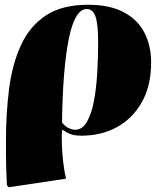

<svg xmlns="http://www.w3.org/2000/svg" viewBox="-20 -557 687 808"><path d="M17 231 9 223Q7 188 6 147Q5 106 5 38Q5 -81 18.5 -185Q32 -289 69 -368.5Q106 -448 174 -492.5Q242 -537 351 -537Q441 -537 500 -506Q559 -475 587.5 -420Q616 -365 616 -294Q616 -197 577.5 -128Q539 -59 473 -22.5Q407 14 323 14Q292 14 274.5 6.5Q257 -1 242 -11H241Q239 17 240.5 54.5Q242 92 246.5 129.5Q251 167 258 195ZM296 -11Q327 -11 346.5 -45.5Q366 -80 376 -135.5Q386 -191 389.5 -255.5Q393 -320 393 -380Q393 -455 382 -487Q371 -519 345 -519Q295 -519 269.5 -393.5Q244 -268 241 -41Q256 -23 271 -17Q286 -11 296 -11Z"/></svg>

Font: Literata 72pt Black
Style: Italic
Weight: 900
Italic angle: -2°
Designer: Latin by Veronika Burian and Jose Scaglione. Greek by Irene Vlachou. Cyrillic by Vera Evstafieva
Foundry: TypeTogether
Version: Version 3.002